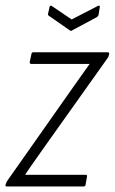

<svg xmlns="http://www.w3.org/2000/svg" viewBox="-25 -671 414 691"><path d="M0 0Q-7 0 -5 -6L-4 -9Q-2 -16 1 -20L243 -364Q257 -383 270 -402Q283 -421 297 -440V-441Q275 -441 253.5 -441Q232 -441 210 -441H88Q81 -441 82 -448L88 -476Q89 -483 95 -483H362Q369 -483 368 -476L367 -474Q367 -469 363 -463L127 -131Q112 -109 96.5 -87.5Q81 -66 66 -43V-42Q87 -42 107.5 -42Q128 -42 150 -42H283Q290 -42 288 -35L283 -6Q282 0 276 0ZM326 -649Q336 -654 334 -645L330 -619Q329 -615 327.5 -613Q326 -611 323 -609L235 -562Q230 -558 226 -562L154 -612Q150 -614 148.5 -616.5Q147 -619 148 -622L153 -644Q154 -654 162 -649L233 -601Z"/></svg>

Font: Sofia Sans Condensed Light
Style: Italic
Weight: 300
Italic angle: -9°
Version: Version 4.100